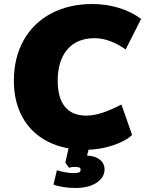

<svg xmlns="http://www.w3.org/2000/svg" viewBox="-20 -735 722 955"><path d="M49 -333Q49 -448 97.5 -534.5Q146 -621 234.5 -668Q323 -715 439 -715Q508 -715 570.5 -696Q633 -677 682 -641L605 -489Q525 -545 451 -545Q362 -545 314.5 -488.5Q267 -432 267 -334Q267 -248 303 -204Q339 -160 409 -160Q446 -160 487.5 -173.5Q529 -187 584 -215L637 -64Q604 -32 539 -11Q474 10 407 10Q296 10 215.5 -32Q135 -74 92 -151.5Q49 -229 49 -333ZM500 108Q500 147 461 173.5Q422 200 354 200Q324 200 295 195.5Q266 191 246 183L263 112Q311 126 347 126Q362 126 371.5 123Q381 120 381 108Q381 95 354 95Q339 95 323 99L305 74L326 -20H428L413 39Q452 40 476 58.5Q500 77 500 108Z"/></svg>

Font: Nunito Sans Heavy Heavy
Style: Italic
Weight: 400
Italic angle: -4.541°
Designer: Vernon Adams
Foundry: Vernon Adams
Version: Version 2.002